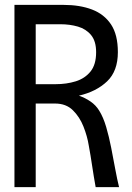

<svg xmlns="http://www.w3.org/2000/svg" viewBox="-20 -769 540 785"><path d="M39.1 -3.9V-749H240.2Q306.6 -749 356.4 -730Q406.2 -710.9 434.1 -668.9Q461.9 -627 461.9 -555.7Q461.9 -478.5 418 -436.5Q374 -394.5 302.7 -377.9Q328.1 -369.1 350.1 -354Q372.1 -338.9 385.7 -316.4Q402.3 -290 414.1 -250Q425.8 -210 434.6 -165Q443.4 -120.1 451.2 -77.6Q459 -35.2 466.8 -3.9H371.1Q363.3 -46.9 356.9 -89.8Q350.6 -132.8 342.8 -174.8Q336.9 -211.9 321.3 -251.5Q305.7 -291 277.8 -318.4Q250 -345.7 205.1 -345.7H126V-3.9ZM126 -424.8H207Q252 -424.8 289.6 -436.5Q327.1 -448.2 350.1 -476.6Q373 -504.9 373 -555.7Q373 -600.6 352.5 -625.5Q332 -650.4 298.8 -660.2Q265.6 -669.9 226.6 -669.9H126Z"/></svg>

Font: Kosugi
Style: Regular
Weight: 400
Version: Version 4.002